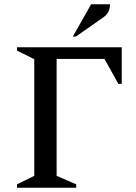

<svg xmlns="http://www.w3.org/2000/svg" viewBox="-20 -882 639 902"><path d="M60 0V-16L141 -56V-604L60 -644V-660H552V-488H536L471 -605H246V-56L338 -16V0ZM322 -710 408 -862H497Q497 -846 490.5 -829.5Q484 -813 462 -798L336 -710Z"/></svg>

Font: Spectral Medium
Style: Regular
Weight: 500
Designer: Jean-Baptiste Levee
Foundry: Production Type
Version: Version 2.001